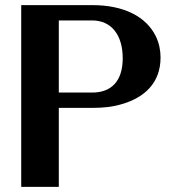

<svg xmlns="http://www.w3.org/2000/svg" viewBox="-20 -731 685 751"><path d="M63 0H210V-309H341C383 -309 421 -313 454 -323C543 -348 608 -405 608 -506C608 -535 602 -563 590 -588C553 -665 466 -711 341 -711H63ZM210 -369V-651H341C415 -651 460 -595 460 -503C460 -412 414 -369 341 -369Z"/></svg>

Font: Aerodynamic
Style: Regular
Weight: 500
Designer: Google
Version: Version 2.000980; 2014